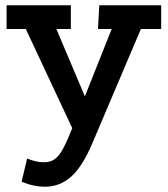

<svg xmlns="http://www.w3.org/2000/svg" viewBox="-20 -467 637 729"><path d="M150 242Q130 242 108 237.5Q86 233 62 223L83 135Q101 142 115.5 145.5Q130 149 147 149Q171 149 187.5 137.5Q204 126 219.5 97.5Q235 69 255 18L404 -357H352L357 -447H592V-357H515L331 76Q294 164 251 203Q208 242 150 242ZM276 66 78 -357H5V-447H249V-357H194L329 -38Z"/></svg>

Font: Podkova
Style: Bold
Weight: 700
Designer: Ilya Yudin
Foundry: Cyreal (www.cyreal.org)
Version: Version 2.102; ttfautohint (v1.8.1.43-b0c9)